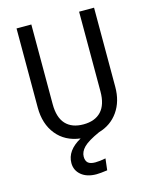

<svg xmlns="http://www.w3.org/2000/svg" viewBox="-133 -776 866 1091"><g transform="rotate(-15 300.0 -230.0)"><path d="M528 -689V-223Q528 -138 486.5 -78.5Q445 -19 372 2Q303 33 277.5 59Q252 85 252 114Q252 138 265 150Q278 162 308 162Q335 162 369 155L361 223Q319 229 297 229Q241 229 208 201.5Q175 174 175 131Q175 57 262 9Q173 -2 122.5 -64.5Q72 -127 72 -223V-689H159V-220Q159 -142 195 -103Q231 -64 299 -64Q367 -64 403.5 -103Q440 -142 440 -220V-689Z"/></g></svg>

Font: Fira Mono
Style: Regular
Weight: 400
Designer: Carrois Corporate & Edenspiekermann AG
Foundry: Carrois Corporate GbR & Edenspiekermann AG
Version: Version 3.206